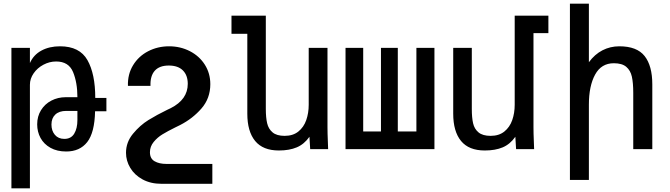

<svg xmlns="http://www.w3.org/2000/svg" viewBox="-20 -810 3640 1043"><path d="M42 -550H142.5V-467.5Q162 -512 205 -535.2Q248 -558.5 306 -558.5Q412.5 -558.5 455 -483.5Q497.5 -408.5 497.5 -278H558V-205.5H496.5Q494 -89.5 453.8 -38.2Q413.5 13 339.5 13Q290 13 254.2 -7Q218.5 -27 200.2 -60.5Q182 -94 182 -134.5Q182 -178 202.8 -211.5Q223.5 -245 259 -263.5Q294.5 -282 337.5 -282H400.5Q400.5 -361.5 376.8 -418.8Q353 -476 285 -476Q249 -476 216 -458.5Q183 -441 162.8 -411.8Q142.5 -382.5 142.5 -349.5V213H42ZM400.5 -158V-207.5H339.5Q301.5 -207.5 280.5 -187.8Q259.5 -168 259.5 -133.5Q259.5 -99.5 278.2 -77.5Q297 -55.5 329.5 -55.5Q366 -55.5 383.2 -84Q400.5 -112.5 400.5 -158Z M664.5 20Q664.5 -37.5 702.5 -83.5Q740.5 -129.5 786.2 -157.8Q832 -186 888.5 -213.5L907.5 -222.5Q1000 -269.5 1000 -354.5Q1000 -401 973.5 -427.5Q947 -454 897 -454Q846 -454 820.8 -425.8Q795.5 -397.5 797.5 -343.5H675Q673 -406.5 702.8 -455.5Q732.5 -504.5 784.5 -531.5Q836.5 -558.5 898.5 -558.5Q960 -558.5 1011.5 -532Q1063 -505.5 1092.8 -458.5Q1122.5 -411.5 1122.5 -353Q1122.5 -276 1074.5 -220.8Q1026.5 -165.5 958 -130.5Q937 -120 932.5 -118Q890 -97 862.5 -80.2Q835 -63.5 814.8 -38.8Q794.5 -14 794.5 17Q794.5 51.5 819.8 66Q845 80.5 884 80.5H1133.5V188.5H857.5Q798.5 188.5 754.8 164.8Q711 141 687.8 102.2Q664.5 63.5 664.5 20Z M1323.5 -192.5V-626.5H1237.5V-725H1424V-218Q1424 -171.5 1431.2 -140.5Q1438.5 -109.5 1460.8 -90.8Q1483 -72 1526.5 -72Q1571.5 -72 1600.8 -95.5Q1630 -119 1643.5 -157.2Q1657 -195.5 1657 -241V-550H1759V-119Q1759 -87 1761 -41L1762.5 0H1665L1661 -67Q1632.5 -26.5 1592 -9.5Q1551.5 7.5 1495 7.5Q1408.5 7.5 1366 -44.2Q1323.5 -96 1323.5 -192.5Z M2340 0H1857V-550H1953V-96H2049.5V-550H2141V-96H2242V-550H2340Z M2442 -192.5V-550H2543V-218Q2543 -171 2550 -140.2Q2557 -109.5 2579.5 -90.8Q2602 -72 2645.5 -72Q2690.5 -72 2719.8 -95.5Q2749 -119 2762.5 -157.2Q2776 -195.5 2776 -241V-725H2959V-630H2878V-119Q2878 -87 2880 -41L2881.5 0H2783.5L2779.5 -67Q2751 -26.5 2710.8 -9.5Q2670.5 7.5 2613.5 7.5Q2527 7.5 2484.5 -44.2Q2442 -96 2442 -192.5Z M3076 -790H3179V-472Q3210.5 -515 3252.8 -536.8Q3295 -558.5 3344.5 -558.5Q3440 -558.5 3481.8 -505.5Q3523.5 -452.5 3523.5 -351.5V0H3420V-306Q3420 -359.5 3412.5 -393.5Q3405 -427.5 3382 -447Q3359 -466.5 3314.5 -466.5Q3246.5 -466.5 3212.8 -404.8Q3179 -343 3179 -241.5V167.5H3076Z"/></svg>

Font: JuliaMono Medium
Style: Regular
Weight: 500
Monospace: yes
Designer: cormullion
Foundry: corm
Version: Version 0.054; ttfautohint (v1.8.4)